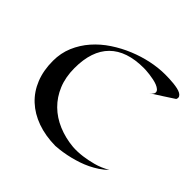

<svg xmlns="http://www.w3.org/2000/svg" viewBox="-183 -907 1128 1128"><g transform="rotate(45 381.0 -343.5)"><path d="M744.1 -91.8Q722.2 -69.8 696.3 -52.7Q670.4 -35.6 643.6 -22.7Q616.7 -9.8 589.6 -0.7Q562.5 8.3 537.6 14.6Q479 29.3 419.9 33.2Q336.4 32.2 269 8.1Q201.7 -16.1 154.3 -60.3Q106.9 -104.5 81.5 -167.7Q56.2 -231 56.2 -310.1Q56.2 -375 79.8 -430.7Q103.5 -486.3 143.6 -532Q183.6 -577.6 236.3 -612.5Q289.1 -647.5 347.2 -671.4Q405.3 -695.3 465.1 -707.8Q524.9 -720.2 579.1 -720.2Q595.2 -720.2 614 -719.5Q632.8 -718.8 651.1 -716.8Q669.4 -714.8 685.8 -711.2Q702.1 -707.5 713.1 -701.2Q724.1 -694.8 728.5 -685.8Q732.9 -676.8 727.1 -664.1Q719.7 -659.7 703.1 -648.4Q688.5 -638.7 661.9 -621.6Q635.3 -604.5 590.8 -576.2Q603.5 -584.5 609.4 -591.8Q615.2 -599.1 615.2 -606Q615.2 -616.7 605.7 -625Q596.2 -633.3 581.5 -639.2Q566.9 -645 548.8 -648.7Q530.8 -652.3 514.2 -654.5Q497.6 -656.7 483.9 -657.5Q470.2 -658.2 463.9 -658.2Q321.3 -658.2 248.5 -585.4Q175.8 -512.7 175.8 -370.1Q175.8 -294.9 200.2 -235.8Q224.6 -176.8 267.6 -134.5Q310.5 -92.3 369.6 -67.4Q428.7 -42.5 498 -36.1Q536.6 -33.7 578.1 -39.1Q613.8 -43.5 657.5 -55.2Q701.2 -66.9 744.1 -91.8Z"/></g></svg>

Font: Eagle Lake
Style: Regular
Weight: 400
Designer: Astigmatic (AOETI)
Foundry: Astigmatic (AOETI)
Version: Version 1.000